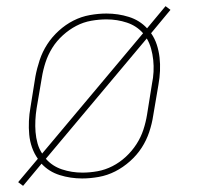

<svg xmlns="http://www.w3.org/2000/svg" viewBox="-20 -572 640 624"><path d="M55 32 39 20 103 -56Q91 -73 84 -93Q77 -113 75 -134.5Q73 -156 74 -178.5Q75 -201 79 -223L95 -323Q100 -350 109 -377Q118 -404 133.5 -428Q149 -452 171 -472Q193 -492 218.5 -505Q244 -518 272 -523Q300 -528 326 -528Q364 -528 399 -517Q434 -506 458 -480L518 -552L534 -540L471 -464Q483 -447 489.5 -427Q496 -407 498.5 -385.5Q501 -364 500 -341.5Q499 -319 495 -297L478 -197Q474 -170 465 -143Q456 -116 440.5 -92Q425 -68 402.5 -48Q380 -28 354.5 -15Q329 -2 301 3Q273 8 247 8Q209 8 174 -3Q139 -14 115 -40ZM117 -73 445 -464Q424 -488 392.5 -498.5Q361 -509 326 -509Q302 -509 276.5 -504.5Q251 -500 228 -488Q205 -476 184.5 -457.5Q164 -439 150 -416.5Q136 -394 128 -369.5Q120 -345 116 -320L99 -220Q96 -201 95 -181.5Q94 -162 95.5 -143Q97 -124 102 -106Q107 -88 117 -73ZM248 -11Q272 -11 297 -15.5Q322 -20 345.5 -32Q369 -44 389 -62.5Q409 -81 423.5 -103.5Q438 -126 446 -150.5Q454 -175 458 -200L474 -300Q478 -319 479 -338.5Q480 -358 478 -377Q476 -396 471 -414Q466 -432 457 -447L129 -56Q150 -32 181.5 -21.5Q213 -11 248 -11Z"/></svg>

Font: Iosevka Etoile Thin
Style: Italic
Weight: 100
Italic angle: -9°
Designer: Belleve Invis
Foundry: Belleve Invis
Version: Version 22.1.2; ttfautohint (v1.8.4)